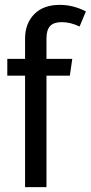

<svg xmlns="http://www.w3.org/2000/svg" viewBox="-20 -769 373 789"><path d="M171 -611V-527H277L267 -458H171V0H83V-458H10V-527H83V-610Q83 -672 120.5 -710.5Q158 -749 226 -749Q281 -749 333 -722L307 -660Q270 -678 233 -678Q201 -678 186 -662Q171 -646 171 -611Z"/></svg>

Font: Fira Sans Compressed
Style: Regular
Weight: 400
Width: 1
Designer: bBox Type GmbH & Carrois Corporate GbR & Edenspiekermann AG
Foundry: bBox Type GmbH & Carrois Corporate GbR & Edenspiekermann AG
Version: Version 4.301